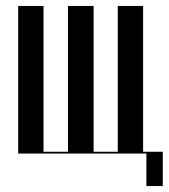

<svg xmlns="http://www.w3.org/2000/svg" viewBox="-20 -515 566 644"><path d="M41 0H471V109H526V-6H460V-495H375V-6H294V-495H208V-6H126V-495H41Z"/></svg>

Font: Moniqa SemBd Display
Style: Regular
Weight: 600
Designer: Rajesh Rajput
Foundry: Rajesh Rajput
Version: Version 1.000